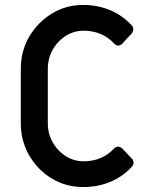

<svg xmlns="http://www.w3.org/2000/svg" viewBox="-20 -742 609 775"><path d="M316 13Q246 13 189 -21.5Q132 -56 98 -114.5Q64 -173 64 -244V-464Q64 -536 98 -594Q132 -652 189 -687Q246 -722 316 -722Q375 -722 425.5 -700.5Q476 -679 512 -639Q518 -633 518 -624Q518 -615 511 -606Q502 -597 492.5 -586.5Q483 -576 473 -565Q465 -558 457 -558Q448 -558 440 -567Q392 -618 317 -618Q278 -618 245 -597Q212 -576 192.5 -541Q173 -506 173 -464V-244Q173 -203 192.5 -168Q212 -133 245 -112Q278 -91 317 -91Q392 -91 440 -142Q448 -150 457 -150Q465 -150 473 -143Q483 -133 492.5 -122.5Q502 -112 511 -103Q519 -95 519 -85Q519 -77 513 -70Q477 -30 426.5 -8.5Q376 13 316 13Z"/></svg>

Font: Miriam Libre SemiBold
Style: Regular
Weight: 600
Version: Version 2.000